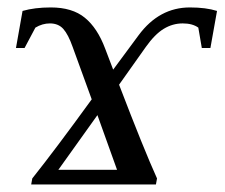

<svg xmlns="http://www.w3.org/2000/svg" viewBox="-20 -491 598 511"><path d="M517.1 -363.3 507.8 -417.5Q492.2 -428.7 466.3 -428.7Q439.5 -428.7 415.8 -414.3Q392.1 -399.9 368.2 -366.2L296.9 -265.6Q363.3 -92.3 397.9 -16.1L395 0H63L65.9 -16.1Q127 -92.8 224.1 -226.6L173.3 -366.2Q161.6 -399.4 148.4 -414.1Q135.3 -428.7 112.8 -428.7Q92.8 -428.7 74.2 -417.5L45.4 -363.3H22.5L40 -461.9Q72.3 -471.2 115.2 -471.2Q172.4 -471.2 205.8 -443.8Q239.3 -416.5 259.8 -361.8L281.2 -305.7L349.1 -397.5Q403.8 -471.2 485.4 -471.2Q528.3 -471.2 557.6 -461.9L540 -363.3ZM239.3 -184.6 135.3 -39.1H291.5Z"/></svg>

Font: Tinos
Style: Italic
Weight: 400
Italic angle: -16.333°
Designer: Steve Matteson
Foundry: Monotype Imaging Inc.
Version: Version 1.32